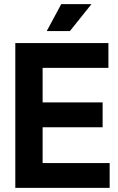

<svg xmlns="http://www.w3.org/2000/svg" viewBox="-20 -908 570 928"><path d="M54 0V-700H504V-580H186V-413H476V-293H186V-120H510V0ZM206 -758 276 -888H422L318 -758Z"/></svg>

Font: Space Grotesk Frontify
Style: Bold
Weight: 700
Designer: Florian Karsten
Version: Version 2.000